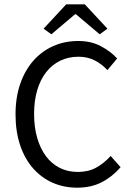

<svg xmlns="http://www.w3.org/2000/svg" viewBox="-20 -858 611 890"><path d="M338 12Q276 12 224 -11Q172 -34 133.5 -77.5Q95 -121 73.5 -184.5Q52 -248 52 -328Q52 -407 74 -470Q96 -533 135 -577Q174 -621 227 -644.5Q280 -668 343 -668Q403 -668 448.5 -643.5Q494 -619 523 -587L478 -533Q452 -561 419 -578Q386 -595 344 -595Q297 -595 259 -576.5Q221 -558 194 -523.5Q167 -489 152.5 -440Q138 -391 138 -330Q138 -268 152.5 -218.5Q167 -169 193 -134Q219 -99 256.5 -80Q294 -61 341 -61Q389 -61 425 -80.5Q461 -100 493 -135L539 -83Q500 -38 451 -13Q402 12 338 12ZM182 -725 287 -838H373L478 -725L442 -699L332 -792H328L218 -699Z"/></svg>

Font: Source Sans Pro
Style: Regular
Weight: 400
Designer: Paul D. Hunt
Foundry: Adobe Systems Incorporated
Version: Version 2.021;PS 2.000;hotconv 1.0.86;makeotf.lib2.5.63406